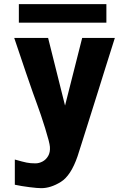

<svg xmlns="http://www.w3.org/2000/svg" viewBox="-20 -738 640 952"><path d="M155.5 72Q173.5 72 191 62.8Q208.5 53.5 219 35Q229.5 16.5 227.5 -10Q226 -31 204 -101.8Q182 -172.5 163.5 -222Q148.5 -261.5 109 -376.8Q69.5 -492 50.5 -550H218.5L302.5 -214.5L387.5 -550H549.5Q535 -506 499 -390Q479.5 -326.5 467.5 -289Q452 -242 411 -109.5Q396 -62.5 384 -24.2Q372 14 364.5 37Q331.5 133 281.5 164Q231.5 195 184.5 195Q166 195 126 190Q86 185 53.5 178V53Q93.5 64.5 112 68.2Q130.5 72 155.5 72ZM73.5 -717.5H507.5V-625.5H73.5Z"/></svg>

Font: JuliaMono Black
Style: Regular
Weight: 900
Monospace: yes
Designer: cormullion
Foundry: corm
Version: Version 0.054; ttfautohint (v1.8.4)